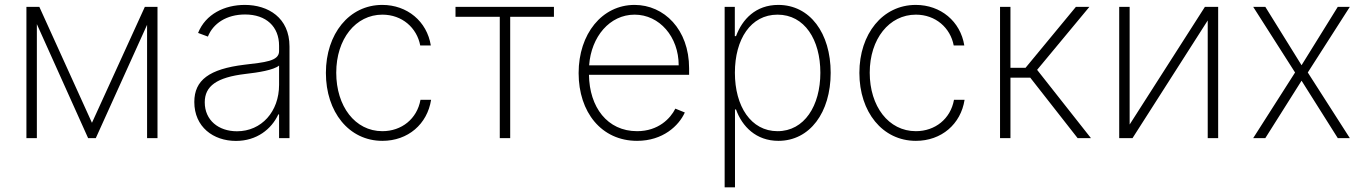

<svg xmlns="http://www.w3.org/2000/svg" viewBox="-20 -574 5686 798"><path d="M362.2 -63.6 143.5 -545.5H89.8V0H133.2V-473.7L346.2 0H378.2L591.3 -470.9V0H634.6V-545.5H582Z M960.6 11.7C1047.2 11.7 1108.3 -37.3 1136.7 -98.4H1139.9V0H1183.2V-381C1183.2 -500.4 1094.5 -553.6 997.5 -553.6C913.4 -553.6 834.5 -515.6 803.3 -437.1L844.1 -421.9C865.4 -475.9 920.8 -513.8 998.6 -513.8C1086.6 -513.8 1139.9 -463.1 1139.9 -383.9V-361.2C1139.9 -319.2 1078.8 -315 995.7 -305C850.1 -287.3 787.6 -241.1 787.6 -150.2C787.6 -46.5 866.5 11.7 960.6 11.7ZM964.8 -28.4C888.5 -28.4 831 -74.2 831 -148.8C831 -216.3 880.7 -252.5 1000 -266.7C1053.3 -272.7 1117.2 -282.7 1139.9 -301.5V-221.2C1139.9 -110.4 1067.1 -28.4 964.8 -28.4Z M1569.2 11.4C1675.8 11.4 1756 -58.2 1771.7 -159.1H1727.6C1713.4 -79.9 1649.1 -28.8 1569.2 -28.8C1455.3 -28.8 1377.5 -132.8 1377.5 -271.7C1377.5 -412.3 1458.5 -513.1 1569.2 -513.1C1651.3 -513.1 1712.7 -458.5 1726.6 -384.9H1770.6C1754.6 -485.4 1672.2 -553.6 1568.9 -553.6C1430.8 -553.6 1334.5 -432.9 1334.5 -271C1334.5 -109 1430 11.4 1569.2 11.4Z M1873.2 -504.3H2057.2V0H2100.5V-504.3H2282.3V-545.5H1873.2Z M2627.8 11.4C2735.4 11.4 2801.5 -51.5 2826.3 -106.5L2786.9 -122.5C2766.7 -82 2716.6 -28.8 2627.8 -28.8C2503.9 -28.8 2429.7 -128.9 2427.9 -263.1H2844.1V-290.1C2844.1 -452.1 2739.7 -553.6 2617.5 -553.6C2482.2 -553.6 2384.9 -433.2 2384.9 -270.2C2384.9 -107.6 2479.8 11.4 2627.8 11.4ZM2428.6 -302.6C2437.1 -421.5 2514.2 -513.1 2617.5 -513.1C2721.2 -513.1 2800.8 -420.8 2800.8 -302.6Z M2991.8 204.5H3034.8V-119H3039.1C3064.3 -48.3 3122.5 11.4 3215.2 11.4C3345.9 11.4 3432.5 -106.5 3432.5 -271.3C3432.5 -436.1 3346.6 -553.6 3214.8 -553.6C3120.7 -553.6 3065 -493.6 3039.1 -423.7H3034.1V-545.5H2991.8ZM3034.4 -271.7C3034.4 -410.9 3100.1 -513.1 3211.6 -513.1C3324.2 -513.1 3389.6 -408.7 3389.6 -271.7C3389.6 -134.6 3323.2 -28.8 3211.6 -28.8C3101.2 -28.8 3034.4 -132.1 3034.4 -271.7Z M3786.6 11.4C3893.1 11.4 3973.4 -58.2 3989 -159.1H3945C3930.8 -79.9 3866.5 -28.8 3786.6 -28.8C3672.6 -28.8 3594.8 -132.8 3594.8 -271.7C3594.8 -412.3 3675.8 -513.1 3786.6 -513.1C3868.6 -513.1 3930 -458.5 3943.9 -384.9H3987.9C3971.9 -485.4 3889.6 -553.6 3786.2 -553.6C3648.1 -553.6 3551.8 -432.9 3551.8 -271C3551.8 -109 3647.4 11.4 3786.6 11.4Z M4136.4 0H4179.7V-251.1H4262.1L4458.8 0H4514.2L4290.5 -283.7L4507.8 -545.5H4451.7L4242.5 -292.3H4179.7V-545.5H4136.4Z M4675.1 -56.5V-545.5H4631.7V0H4687.1L4999.6 -489V0H5043V-545.5H4987.9Z M5239 -545.5H5188.6L5362.6 -272.7L5188.6 0H5239L5389.6 -238.6L5540.1 0H5590.2L5415.5 -272.7L5590.2 -545.5H5540.1L5389.6 -302.9Z"/></svg>

Font: Karasuma Gothic
Style: Thin
Weight: 200
Designer: Rasmus Andersson / Ryoko Ishizuka
Foundry: rsms
Version: Version 1.00